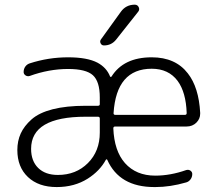

<svg xmlns="http://www.w3.org/2000/svg" viewBox="-20 -796 905 805"><path d="M456.1 -321.3Q456.1 -314.5 462.9 -314.5H755.9Q762.7 -314.5 762.7 -322.3Q759.8 -409.2 724.6 -457Q686.5 -507.8 616.2 -507.8Q467.8 -507.8 456.1 -321.3ZM544.9 -776.4Q556.6 -776.4 561.5 -766.1Q566.4 -755.9 559.6 -747.1L466.8 -629.9Q447.3 -605.5 416 -605.5Q406.2 -605.5 401.9 -614.3Q397.5 -623 403.3 -630.9L486.3 -746.1Q507.8 -776.4 544.9 -776.4ZM398.4 -298.8Q398.4 -306.6 390.6 -306.6H338.9Q110.4 -306.6 110.4 -171.9Q110.4 -121.1 140.1 -91.8Q169.9 -62.5 222.7 -62.5Q298.8 -62.5 348.6 -112.3Q398.4 -162.1 398.4 -240.2V-283.2ZM767.6 -488.3Q813.5 -429.7 819.3 -323.2Q819.3 -321.3 819.3 -319.3Q819.3 -297.9 803.7 -282.2Q787.1 -265.6 762.7 -265.6H462.9Q455.1 -265.6 455.1 -257.8Q459 -163.1 503.9 -112.3Q550.8 -59.6 630.9 -59.6Q694.3 -59.6 760.7 -83Q770.5 -85.9 778.3 -80.6Q786.1 -75.2 786.1 -66.4Q786.1 -53.7 778.8 -43.9Q771.5 -34.2 760.7 -31.2Q693.4 -11.7 631.8 -11.7Q629.9 -11.7 627 -11.7Q480.5 -11.7 429.7 -126Q428.7 -127.9 426.8 -127.9Q424.8 -127.9 423.8 -126Q398.4 -79.1 347.7 -46.9Q292 -11.7 217.8 -11.7Q141.6 -11.7 97.2 -53.7Q52.7 -95.7 52.7 -167Q52.7 -205.1 66.9 -236.3Q81.1 -267.6 112.3 -295.4Q143.6 -323.2 200.7 -337.9Q257.8 -352.5 338.9 -352.5H390.6Q398.4 -352.5 398.4 -359.4V-387.7Q398.4 -454.1 369.6 -480.5Q340.8 -506.8 265.6 -506.8Q185.5 -506.8 104.5 -477.5Q94.7 -474.6 86.9 -480Q79.1 -485.4 79.1 -494.1Q79.1 -506.8 85.9 -516.6Q92.8 -526.4 104.5 -530.3Q182.6 -555.7 265.6 -555.7Q345.7 -555.7 388.7 -533.2Q426.8 -512.7 441.4 -475.6Q441.4 -473.6 443.8 -473.6Q446.3 -473.6 447.3 -474.6Q498 -555.7 616.2 -555.7Q715.8 -555.7 767.6 -488.3Z"/></svg>

Font: Gen Jyuu Gothic P Light
Style: Regular
Weight: 200
Designer: [Source Han Sans]
Ryoko NISHIZUKA  (kana & ideographs); Paul D. Hunt (Latin, Greek & Cyrillic); Wenlong ZHANG  (bopomofo
Version: Version 1.002.20150607